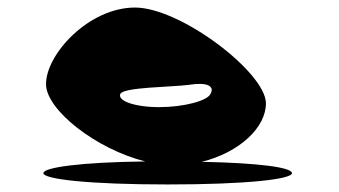

<svg xmlns="http://www.w3.org/2000/svg" viewBox="-20 -733 898 509"><path d="M95 -274C95 -258 215 -244 425 -244C635 -244 754 -258 754 -274C754 -289 668 -301 515 -304C615 -329 685 -395 685 -459C685 -540 459 -713 338 -713C216 -713 102 -590 102 -510C102 -442 234 -338 365 -305C193 -303 95 -289 95 -274ZM299 -484C307 -502 434 -502 480 -508C529 -516 550 -505 538 -484C530 -466 468 -449 402 -449C336 -449 291 -466 299 -484Z"/></svg>

Font: Ampere
Style: SuExt
Weight: 400
Version: Version 1